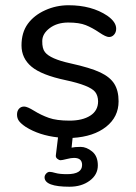

<svg xmlns="http://www.w3.org/2000/svg" viewBox="-20 -519 520 732"><path d="M245.1 192.9Q150.4 192.9 149.9 157.2Q149.9 149.4 156 142.8Q162.1 136.2 169.4 136.2Q176.8 136.2 191.9 140.6Q207 145 235.8 145Q293 145 293 109.9Q293 83 262.2 83Q251 83 233.9 87.4Q216.8 91.8 210.9 91.8Q205.1 91.8 198.5 86.4Q191.9 81.1 192.9 73.2L201.2 4.9Q129.4 -2.9 78.1 -35.2Q60.1 -47.4 52.5 -57.6Q44.9 -67.9 44.9 -82Q44.9 -96.2 52.5 -104.5Q60.1 -112.8 72 -112.8Q84 -112.8 110.4 -96.4Q136.7 -80.1 166.3 -69.6Q195.8 -59.1 245.1 -59.1Q294.4 -59.1 324.2 -78.1Q354 -97.2 354 -132.8Q353.5 -154.8 342.8 -168.5Q322.3 -193.8 230.2 -213.4Q138.2 -232.9 100.1 -264.9Q62 -296.9 62 -345.9Q62 -395 85.9 -428Q109.9 -460.9 152.3 -480Q194.3 -499 241.2 -499Q329.6 -499 389.2 -459Q423.3 -435.1 422.9 -409.2Q422.9 -396 415 -387Q407.2 -377.9 395.5 -377.9Q383.8 -377.9 357.9 -395.5Q332 -413.1 307.1 -423.1Q282.2 -433.1 240.2 -433.1Q198.2 -433.1 169.9 -412.1Q141.1 -390.6 141.1 -362.3Q140.6 -334 151.4 -320.3Q171.4 -294.4 248 -277.6Q324.7 -260.7 362.3 -242.9Q399.9 -225.1 416 -199Q432.1 -172.9 432.1 -132.8Q432.1 -73.2 384.5 -35.6Q336.9 2 256.8 6.8L252.9 43.9Q265.1 41 287.4 41Q309.6 41 331.3 58.6Q353 76.2 353 111.6Q353 147 322 169.9Q291 192.9 245.1 192.9Z"/></svg>

Font: Nunito-Regular
Style: Regular
Weight: 400
Designer: Vernon Adams
Foundry: newtypography
Version: Version 3.000